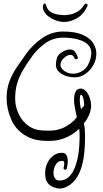

<svg xmlns="http://www.w3.org/2000/svg" viewBox="-20 -812 591 1102"><path d="M321 270Q305 270 285 261.5Q265 253 255 240Q245 226 242 211.5Q239 197 239 181Q239 152 251 125.5Q263 99 285 82Q307 65 335 65Q355 65 362 79.5Q369 94 369 113Q369 124 367 135.5Q365 147 363 155Q362 162 354 162Q350 162 347 159Q344 156 345 151Q346 146 347.5 139.5Q349 133 349 127Q349 111 337 111Q312 111 299.5 133.5Q287 156 287 180Q287 197 295 210.5Q303 224 321 224Q353 224 374 204.5Q395 185 407.5 155Q420 125 426.5 91Q433 57 435 27Q437 -3 437 -21Q437 -35 436.5 -47.5Q436 -60 435 -73Q397 -38 355 -21Q333 -12 310.5 -7.5Q288 -3 260 -3Q221 -3 188 -9.5Q155 -16 119 -38Q67 -72 42.5 -131Q18 -190 18 -248Q18 -302 33.5 -343.5Q49 -385 74.5 -423Q100 -461 130 -503Q168 -556 222.5 -593.5Q277 -631 342 -631Q412 -631 454 -612.5Q496 -594 514.5 -565Q533 -536 533 -504Q533 -470 516 -439Q499 -408 470.5 -388Q442 -368 407 -368Q384 -368 359.5 -376Q335 -384 318 -400Q301 -416 301 -440Q301 -452 303 -463Q305 -474 309 -485Q317 -502 339.5 -515Q362 -528 381 -528Q400 -528 409.5 -516.5Q419 -505 426 -485Q426 -484 426.5 -483.5Q427 -483 427 -482Q427 -472 416 -472Q410 -472 407 -479Q401 -497 384 -497Q366 -497 346.5 -478.5Q327 -460 327 -440Q327 -420 349.5 -404.5Q372 -389 401 -389Q431 -389 459.5 -409.5Q488 -430 501 -482Q504 -496 504 -507Q504 -535 488 -552.5Q472 -570 447 -579.5Q422 -589 394 -592.5Q366 -596 342 -596Q284 -596 238 -562.5Q192 -529 160 -483Q132 -444 111 -408Q90 -372 78.5 -333.5Q67 -295 67 -245Q67 -200 88 -156Q109 -112 149 -86Q175 -70 199.5 -66Q224 -62 259 -62Q282 -62 299 -65Q316 -68 335 -75Q358 -84 381.5 -101Q405 -118 421 -140Q417 -159 411 -187Q405 -215 405 -241Q405 -258 408.5 -272Q412 -286 420 -295Q426 -301 439 -304Q461 -304 475 -287Q489 -270 496 -247.5Q503 -225 503 -208Q503 -180 491.5 -153Q480 -126 461 -103Q467 -81 467 -63Q468 -51 468 -42.5Q468 -34 468 -22Q468 16 464.5 58Q461 100 450 139.5Q439 179 418.5 210.5Q398 242 364 259Q352 265 343 267.5Q334 270 321 270ZM445 -184Q447 -190 455.5 -197Q464 -204 463 -211Q463 -223 459 -244Q455 -265 444 -269L442 -268Q438 -256 438 -238Q438 -225 440 -211.5Q442 -198 445 -184ZM347 -686Q327 -686 302 -694.5Q277 -703 256.5 -719Q236 -735 228 -758Q227 -762 226.5 -765.5Q226 -769 226 -772Q226 -780 229 -786Q232 -792 236 -792Q242 -792 246 -778Q253 -754 272 -743Q291 -732 313.5 -728.5Q336 -725 351 -725Q364 -725 384 -729Q404 -733 425 -745Q446 -757 461 -781Q468 -791 474 -791Q484 -791 482 -778Q460 -729 422 -707.5Q384 -686 347 -686Z"/></svg>

Font: Ruge Boogie
Style: Regular
Weight: 400
Designer: Robert E. Leuschke
Foundry: Robert E. Leuschke
Version: Version 1.010; ttfautohint (v1.8.3)